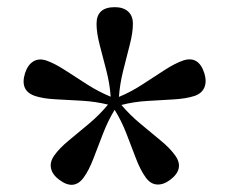

<svg xmlns="http://www.w3.org/2000/svg" viewBox="-20 -787 638 536"><path d="M214 -292Q187 -254 145.5 -285Q126.5 -299 122.5 -316.8Q118.5 -334.5 131.5 -353Q145.5 -373 172.5 -395.2Q199.5 -417.5 229 -442.2Q258.5 -467 281.5 -495Q247 -503.5 208.5 -505.8Q170 -508 135.5 -509.8Q101 -511.5 78 -519Q34.5 -533.5 50 -583Q57.5 -606 73 -615.5Q88.5 -625 109.5 -618Q132.5 -610 161.8 -591Q191 -572 223.5 -551.2Q256 -530.5 289 -517Q286.5 -553 276.8 -590.5Q267 -628 258.2 -662Q249.5 -696 249.5 -720.5Q249.5 -767 300.5 -767Q324 -767 337.5 -755Q351 -743 351 -720.5Q351 -695.5 342.2 -661.8Q333.5 -628 324 -590.2Q314.5 -552.5 312 -516.5Q345 -530 377.2 -551Q409.5 -572 438.8 -591Q468 -610 491 -618Q534.5 -632.5 550.5 -582.5Q557.5 -559.5 550.5 -542.8Q543.5 -526 522.5 -519Q499.5 -511.5 464.8 -509.5Q430 -507.5 391.8 -505.2Q353.5 -503 319 -494Q342 -466.5 371.8 -441.8Q401.5 -417 428.2 -395Q455 -373 469 -353Q496 -315.5 454.5 -284.5Q435.5 -270.5 417.5 -272Q399.5 -273.5 386.5 -292Q372 -312 359.5 -344.8Q347 -377.5 333 -413.8Q319 -450 300 -480.5Q281.5 -450 267.5 -413.8Q253.5 -377.5 241 -344.8Q228.5 -312 214 -292Z"/></svg>

Font: Fraunces 72pt SuperSoft
Style: Regular
Weight: 400
Version: Version 1.000;[b76b70a41]